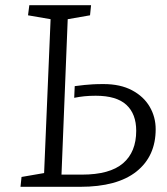

<svg xmlns="http://www.w3.org/2000/svg" viewBox="-20 -720 645 740"><path d="M175 -646 88 -661 93 -700H331L327 -661L241 -646L217 -47H296Q403 -47 454 -90.5Q505 -134 505 -216Q505 -281 467 -316Q429 -351 349 -351Q325 -351 305.5 -349Q286 -347 266 -343L268 -388Q290 -391 305.5 -392.5Q321 -394 337.5 -395Q354 -396 379 -396Q444 -396 489 -372Q534 -348 557 -308.5Q580 -269 580 -222Q580 -118 506 -59Q432 0 289 0H59L63 -38L150 -53Z"/></svg>

Font: Literata 12pt Light
Style: Italic
Weight: 300
Italic angle: -2°
Designer: Latin by Veronika Burian and Jose Scaglione. Greek by Irene Vlachou. Cyrillic by Vera Evstafieva
Foundry: TypeTogether
Version: Version 3.002